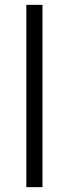

<svg xmlns="http://www.w3.org/2000/svg" viewBox="-20 -770 283 790"><path d="M154.8 0H88.4V-750H154.8Z"/></svg>

Font: Spartan MB
Style: Regular
Weight: 400
Designer: Matt Bailey, Mirko Velimirovic
Foundry: Matt Bailey
Version: Version 1.005